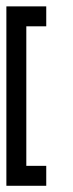

<svg xmlns="http://www.w3.org/2000/svg" viewBox="-20 -520 228 602"><path d="M62.5 -437.5V-500H125V-437.5ZM0 -437.5V-500H62.5V-437.5ZM0 -375V-437.5H62.5V-375ZM0 -312.5V-375H62.5V-312.5ZM0 -250V-312.5H62.5V-250ZM0 -187.5V-250H62.5V-187.5ZM0 -125V-187.5H62.5V-125ZM0 -62.5V-125H62.5V-62.5ZM0 0V-62.5H62.5V0ZM0 62.5V0H62.5V62.5ZM62.5 62.5V0H125V62.5Z"/></svg>

Font: AprilSans
Style: Regular
Weight: 400
Designer: typesprite
Version: Version 1.001;PS 001.001;hotconv 1.0.88;makeotf.lib2.5.64775